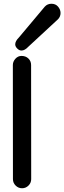

<svg xmlns="http://www.w3.org/2000/svg" viewBox="-20 -1003 344 1028"><path d="M255.4 -982.9Q277.8 -982.9 291 -967.3Q304.2 -951.7 304.2 -933.1Q304.2 -914.1 290.5 -899.9L132.3 -753.4Q112.8 -732.4 95.2 -732.4Q83 -732.4 72.3 -743.2Q61.5 -753.9 61.5 -765.6Q61.5 -782.7 81.1 -802.2L219.7 -967.3Q233.9 -982.9 255.4 -982.9ZM98.1 4.9Q78.1 4.9 63.7 -9.5Q49.3 -23.9 49.3 -43.9L48.8 -654.8Q48.8 -673.3 62.5 -688.5Q76.2 -703.6 95.2 -703.6Q117.7 -703.6 132.1 -689.7Q146.5 -675.8 146.5 -654.8L147 -43.9Q147 -23.9 132.6 -9.5Q118.2 4.9 98.1 4.9Z"/></svg>

Font: Manjari
Style: Bold
Weight: 700
Designer: Santhosh Thottingal <santhosh.thottingal@gmail.com>
Version: Version 2.000